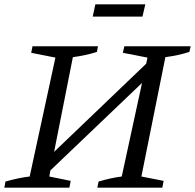

<svg xmlns="http://www.w3.org/2000/svg" viewBox="-31 -860 894 880"><path d="M-11 0 -6 -28Q23 -36 50.5 -42Q78 -48 105 -51L223 -596L112 -618L118 -648H418L413 -622Q388 -614 360.5 -608Q333 -602 303 -598L217 -164L639 -568L645 -596L532 -618L539 -648H843L837 -622Q812 -614 784.5 -608Q757 -602 727 -598L617 -51L719 -31L713 0H415L421 -28Q448 -36 475 -42Q502 -48 527 -51L620 -480L200 -79L195 -51L293 -31L287 0ZM394 -784 406 -840H635L622 -784Z"/></svg>

Font: Piazzolla SC
Style: Italic
Weight: 400
Italic angle: -11.3°
Designer: Juan Pablo del Peral
Foundry: Huerta Tipografica
Version: Version 1.330